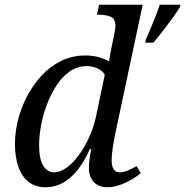

<svg xmlns="http://www.w3.org/2000/svg" viewBox="-20 -780 781 810"><path d="M595 -613Q605 -635 615.5 -660Q626 -685 636 -710.5Q646 -736 654 -760H741L739 -750Q726 -729 706.5 -702Q687 -675 666 -648Q645 -621 627 -600H593ZM172 10Q128 10 99 -14Q70 -38 56.5 -79.5Q43 -121 43 -173Q43 -220 55.5 -271.5Q68 -323 93 -371.5Q118 -420 154 -459.5Q190 -499 237 -522.5Q284 -546 341 -546Q370 -546 395.5 -539Q421 -532 440 -521Q442 -534 445 -551.5Q448 -569 450 -578L460 -626Q463 -640 465 -652.5Q467 -665 467 -671Q467 -701 446.5 -709.5Q426 -718 397 -718H389L398 -760H582L466 -215Q464 -204 460 -183Q456 -162 453.5 -140Q451 -118 451 -104Q451 -79 459.5 -66Q468 -53 484 -53Q501 -53 519 -60.5Q537 -68 556 -79L574 -50Q560 -37 536 -23Q512 -9 485 0.5Q458 10 433 10Q397 10 376 -12Q355 -34 355 -73Q355 -86 357.5 -106Q360 -126 365 -151H359Q325 -74 278 -32Q231 10 172 10ZM208 -53Q234 -53 261.5 -73Q289 -93 313.5 -127Q338 -161 357 -203Q376 -245 385 -288L422 -465Q411 -483 390 -492Q369 -501 346 -501Q306 -501 274 -478.5Q242 -456 218 -419Q194 -382 177.5 -338Q161 -294 153 -249.5Q145 -205 145 -169Q145 -107 163 -80Q181 -53 208 -53Z"/></svg>

Font: Noto Serif
Style: Italic
Weight: 400
Italic angle: -12°
Designer: Monotype Design Team
Foundry: Monotype Imaging Inc.
Version: Version 2.013